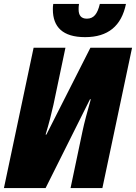

<svg xmlns="http://www.w3.org/2000/svg" viewBox="-20 -957 692 977"><path d="M413 -768C530 -768 598 -825 621 -937H488C476 -886 457 -862 422 -862C392 -862 380 -880 380 -909C380 -917 380 -925 382 -937H251C249 -927 249 -918 249 -909C249 -820 299 -768 413 -768ZM0 0H212L438 -452H442C425 -392 408 -329 400 -290L339 0H501L652 -714H440L216 -272H212C229 -327 243 -384 252 -424L313 -714H151Z"/></svg>

Font: Noto Sans Condensed Black
Style: Italic
Weight: 900
Width: 3
Italic angle: -12°
Designer: Monotype Design Team
Foundry: Monotype Imaging Inc.
Version: Version 2.013